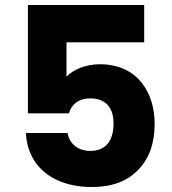

<svg xmlns="http://www.w3.org/2000/svg" viewBox="-20 -751 690 771"><path d="M119 -104C162 -39 242 0 349 0C429 0 491 -23 535 -69C579 -114 601 -176 601 -254C601 -378 533 -493 381 -493C325 -493 274 -472 247 -443V-581H559V-731H92V-296H257C266 -332 297 -356 342 -356C403 -356 436 -320 436 -255C436 -188 406 -145 343 -145C290 -145 259 -176 251 -217H84C86 -174 98 -137 119 -104Z"/></svg>

Font: Poppins
Style: Bold
Weight: 700
Designer: Ninad Kale (Devanagari), Jonny Pinhorn (Latin)
Foundry: Indian Type Foundry
Version: 4.004